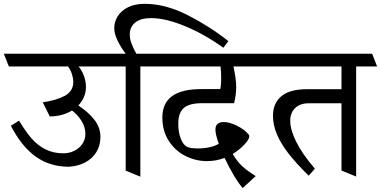

<svg xmlns="http://www.w3.org/2000/svg" viewBox="-45 -855 1953 984"><path d="M469.7 -153.3Q469.7 -108.4 448.2 -74.5Q426.8 -40.5 389.9 -21.7Q353 -2.9 307.1 -0.5Q210.4 -0.5 137.9 -52.5Q65.4 -104.5 10.7 -210.4L52.7 -236.8Q85 -182.1 116.2 -146.2Q147.5 -110.4 187.7 -89.8Q228 -69.3 280.3 -69.3Q309.6 -69.3 335.2 -81.8Q360.8 -94.2 376.7 -116.9Q392.6 -139.6 392.6 -168.9Q392.6 -202.6 373.5 -234.1Q354.5 -265.6 324.2 -288.6Q300.3 -273.9 271.2 -266.1Q242.2 -258.3 210 -258.3L174.3 -330.6Q245.6 -341.3 288.1 -364.5Q330.6 -387.7 330.6 -435.5Q330.6 -453.1 323.7 -474.9Q316.9 -496.6 303.7 -514.2H0.5L-25.4 -579.6H509.3L533.2 -514.2H357.9Q375 -493.7 385.3 -465.8Q395.5 -438 395.5 -410.2Q395.5 -382.3 385.3 -358.2Q375 -334 356.4 -314.5Q410.2 -278.8 439.9 -239.7Q469.7 -200.7 469.7 -153.3Z M620.1 -677.7Q620.1 -656.2 628.7 -632.6Q637.2 -608.9 653.8 -579.6H740.2L765.1 -514.2H674.3V50.3L599.1 19.5V-514.2H507.8L480.5 -579.6H599.1Q573.7 -613.3 557.1 -647.9Q540.5 -682.6 540.5 -710.4Q540.5 -743.2 558.3 -771.7Q576.2 -800.3 611.3 -817.9Q646.5 -835.4 696.3 -835.4Q803.7 -835.4 918.5 -776.6Q1033.2 -717.8 1125.5 -644L1099.6 -610.4Q1001.5 -680.7 902.3 -721.4Q803.2 -762.2 729.5 -762.2Q676.3 -762.2 648.2 -739.7Q620.1 -717.3 620.1 -677.7Z M1265.6 47.4 1198.7 108.9Q1176.3 82.5 1151.9 41.3Q1127.4 0 1106 -45.9Q1063.5 -29.3 1015.6 -29.3Q958 -29.3 905.5 -55.7Q853 -82 820.1 -132.8Q787.1 -183.6 787.1 -252.9Q787.1 -326.2 836.7 -362.3Q886.2 -398.4 986.8 -398.4H1084Q1087.4 -416.5 1087.9 -431.4Q1088.4 -446.3 1088.4 -448.7Q1089.4 -471.2 1085.4 -514.2H740.7L714.4 -579.6H1293.9L1319.3 -514.2H1151.4Q1158.7 -479.5 1162.1 -455.3Q1165.5 -431.2 1165.5 -408.2Q1165.5 -370.6 1154.8 -326.2H990.7Q946.8 -326.2 920.2 -315.4Q893.6 -304.7 881.1 -281.7Q868.7 -258.8 868.7 -220.7Q868.7 -179.7 880.1 -147.9Q891.6 -116.2 910.2 -104.5Q926.3 -94.2 969.7 -94.2Q1002 -94.2 1030 -100.6Q1058.1 -106.9 1076.2 -118.2Q1059.1 -165.5 1059.1 -191.4Q1059.1 -210.9 1070.3 -220.2Q1081.5 -229.5 1101.1 -229.5Q1131.8 -229.5 1169.9 -210.4Q1208 -191.4 1229 -166Q1232.4 -162.1 1232.4 -156.2Q1232.4 -140.6 1208.3 -115Q1184.1 -89.4 1158.2 -72.8L1147.5 -65.9Q1171.9 -25.4 1197.8 -2Q1223.6 21.5 1265.6 47.4Z M1887.7 -514.2H1780.3V49.8L1705.1 19V-325.7H1538.1Q1492.2 -325.7 1467.3 -301Q1442.4 -276.4 1442.4 -235.8Q1442.4 -189.9 1473.1 -128.2Q1503.9 -66.4 1568.8 9.8L1537.1 45.4Q1472.2 -18.1 1432.4 -69.8Q1392.6 -121.6 1373.3 -168.5Q1354 -215.3 1354 -262.7Q1354 -325.7 1397 -361.8Q1439.9 -397.9 1528.8 -397.9H1705.1V-514.2H1294.9L1268.6 -579.6H1862.3Z"/></svg>

Font: Vesper Libre
Style: Regular
Weight: 400
Designer: Robert Keller & Kimya Gandhi
Foundry: Mota Italic
Version: Version 1.058